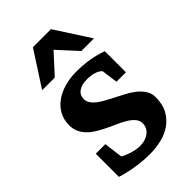

<svg xmlns="http://www.w3.org/2000/svg" viewBox="-223 -800 890 890"><g transform="rotate(-45 222.5 -355.0)"><path d="M397.9 -335H335.9L325.2 -415Q315.4 -426.3 294.9 -433.1Q274.4 -439.9 247.1 -439.9Q211.9 -439.9 191.9 -425.5Q171.9 -411.1 171.9 -384.8Q171.9 -370.1 180.2 -357.4Q188.5 -344.7 202.6 -333.5Q216.8 -322.3 234.9 -312.3Q252.9 -302.2 272.9 -292Q297.9 -279.3 323.2 -266.1Q348.6 -252.9 368.7 -236.8Q388.7 -220.7 401.4 -200.9Q414.1 -181.2 414.1 -155.8Q414.1 -108.4 396 -76.4Q377.9 -44.4 349.1 -24.7Q320.3 -4.9 283.7 3.7Q247.1 12.2 210 12.2Q172.9 12.2 140.9 8.1Q108.9 3.9 84.5 -1.5Q56.2 -7.3 32.2 -15.1V-167H95.2Q96.2 -156.7 98.1 -141.1Q100.1 -125.5 102.1 -110.8Q104 -93.8 106.9 -75.2Q107.9 -72.8 118.2 -68.1Q128.4 -63.5 142.6 -58.6Q156.7 -53.7 172.4 -50.3Q188 -46.9 200.2 -46.9Q225.6 -46.9 242.2 -53.7Q258.8 -60.5 268.6 -70.3Q278.3 -80.1 282.2 -91.1Q286.1 -102.1 286.1 -110.8Q286.1 -131.3 273.2 -146.2Q260.3 -161.1 239.7 -173.3Q219.2 -185.5 193.6 -196.5Q168 -207.5 143.1 -220.2Q122.1 -230.5 103 -242.7Q84 -254.9 69.6 -270Q55.2 -285.2 46.6 -304.2Q38.1 -323.2 38.1 -348.1Q38.1 -382.8 53 -410.9Q67.9 -439 94.7 -458.7Q121.6 -478.5 158.2 -489.3Q194.8 -500 238.8 -500Q275.9 -500 305.4 -495.8Q335 -491.7 355.5 -486.3Q379.4 -480.5 397.9 -473.1ZM321.3 -550.8 234.4 -646 147.5 -550.8H64.5L175.3 -722.2H293.5L404.3 -550.8Z"/></g></svg>

Font: Charis SIL Viet
Style: Bold
Weight: 700
Foundry: SIL International
Version: Version 5.000